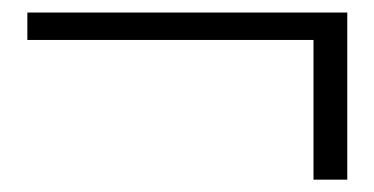

<svg xmlns="http://www.w3.org/2000/svg" viewBox="-20 -421 600 308"><path d="M482.9 -132.8V-356.9H23.9V-400.9H537.1V-132.8Z"/></svg>

Font: Linux Biolinum
Style: Regular
Weight: 400
Designer: Philipp H. Poll
Foundry: Philipp H. Poll
Version: Version 0.6.4